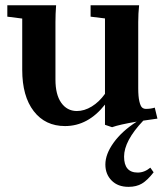

<svg xmlns="http://www.w3.org/2000/svg" viewBox="-20 -476 637 742"><path d="M231.4 11.2Q154.8 11.2 110.4 -46.4Q65.9 -104 65.9 -206.1V-404.3L8.3 -411.6V-455.6H196.8Q194.3 -421.4 194.3 -390.6V-168.5Q194.3 -110.4 216.6 -78.9Q238.8 -47.4 276.4 -46.9Q306.2 -46.9 334.7 -64.5Q363.3 -82 385.7 -113.3V-404.8L330.1 -411.6V-455.6H517.6Q514.2 -423.8 514.2 -390.6V-134.8Q514.2 -102.5 518.6 -84.2Q522.9 -65.9 529.1 -60.5Q535.2 -55.2 543.9 -55.2Q563 -55.2 578.1 -60.1L588.4 -17.6Q574.7 -16.1 533.7 -9.8Q459.5 68.4 459.5 129.4Q459.5 190.9 512.2 190.9Q538.1 190.9 561 171.9L573.7 189.9Q549.8 220.7 528.6 233.4Q507.3 246.1 476.6 246.1Q435.5 246.1 411.4 221.7Q387.2 197.3 387.2 159.7Q387.2 119.6 419.2 75.2Q451.2 30.8 508.3 -5.9Q441.4 5.4 413.1 15.6L385.7 6.3V-71.8Q320.3 11.2 231.4 11.2Z"/></svg>

Font: Elstob 6pt
Style: Bold
Weight: 700
Designer: Peter S. Baker
Version: Version 1.015